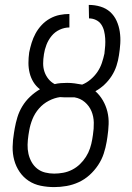

<svg xmlns="http://www.w3.org/2000/svg" viewBox="-20 -755 540 783"><path d="M201 8Q173 8 146 2.5Q119 -3 97 -17.5Q75 -32 60 -54Q45 -76 38 -102Q31 -128 31.5 -156Q32 -184 37 -213L40 -231Q44 -254 51 -277Q58 -300 71 -321.5Q84 -343 102.5 -360.5Q121 -378 143 -391Q127 -403 116.5 -420Q106 -437 101 -457Q96 -477 96 -498Q96 -519 99 -541Q103 -561 109 -580.5Q115 -600 125 -618.5Q135 -637 150 -653Q165 -669 184 -679.5Q203 -690 223 -694Q243 -698 263 -698V-643Q243 -643 223.5 -634Q204 -625 190.5 -608.5Q177 -592 169.5 -572.5Q162 -553 159 -533V-532Q156 -514 156 -496Q156 -478 161.5 -462Q167 -446 177.5 -433Q188 -420 203 -412Q215 -415 228 -416Q241 -417 254 -417Q269 -417 284 -415Q299 -413 315 -410Q333 -417 349.5 -431Q366 -445 377.5 -462Q389 -479 395.5 -498.5Q402 -518 406 -537V-538Q408 -553 409 -568.5Q410 -584 409 -599Q408 -614 404.5 -628.5Q401 -643 393 -655Q385 -667 371.5 -673.5Q358 -680 343 -680L342 -735Q367 -735 390 -728Q413 -721 429.5 -706Q446 -691 455.5 -670Q465 -649 468.5 -625.5Q472 -602 470.5 -577.5Q469 -553 465 -529Q462 -508 455 -486.5Q448 -465 435.5 -445.5Q423 -426 406 -410Q389 -394 369 -383Q387 -367 399.5 -345.5Q412 -324 418 -299.5Q424 -275 423 -248.5Q422 -222 418 -196L415 -177Q411 -153 403 -128.5Q395 -104 380 -81.5Q365 -59 345 -41Q325 -23 301 -12Q277 -1 251.5 3.5Q226 8 201 8ZM201 -47Q219 -47 238 -50.5Q257 -54 274.5 -63Q292 -72 306 -85.5Q320 -99 330.5 -115.5Q341 -132 347 -150Q353 -168 356 -186L359 -205Q363 -230 362.5 -255Q362 -280 353 -301.5Q344 -323 326 -338.5Q308 -354 284 -358H260Q252 -358 243 -358Q234 -358 225 -359Q202 -356 179 -344Q156 -332 139 -312.5Q122 -293 112.5 -269.5Q103 -246 99 -222L96 -204Q93 -184 92.5 -165Q92 -146 96 -128Q100 -110 109 -94Q118 -78 132 -67Q146 -56 164 -51.5Q182 -47 201 -47Z"/></svg>

Font: Iosevka Term Curly Lt Obl
Style: Regular
Weight: 300
Italic angle: -9°
Designer: Belleve Invis
Foundry: Belleve Invis
Version: Version 32.3.0